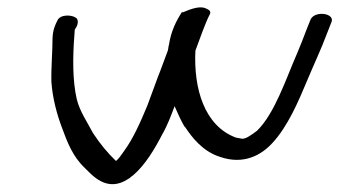

<svg xmlns="http://www.w3.org/2000/svg" viewBox="-20 -494 898 508"><path d="M620 -127C620 -127 616 -128 604 -130C521 -161 492 -259 497 -360C509 -392 522 -430 534 -454C539 -461 536 -467 528 -470C508 -483 472 -464 463 -461L462 -463C446 -439 432 -410 427 -375L426 -372C426 -369 425 -365 424 -360C415 -337 407 -313 398 -291L370 -215C352 -172 333 -128 308 -94C301 -84 295 -75 287 -68C265 -89 245 -113 226 -142C211 -171 191 -199 183 -232C172 -280 172 -342 177 -403C177 -410 178 -415 178 -416C180 -419 190 -432 184 -444C176 -455 140 -458 132 -440C126 -428 120 -416 119 -393C119 -357 115 -315 116 -277C119 -234 131 -190 144 -156C158 -118 172 -80 205 -49C222 -33 262 18 320 -21C324 -23 327 -27 332 -30C364 -57 390 -101 409 -138C423 -162 432 -187 442 -213C450 -194 459 -175 468 -159H469C488 -130 517 -93 562 -79C625 -57 672 -84 701 -116C741 -159 769 -224 794 -284C811 -325 829 -362 845 -405L856 -433C870 -459 814 -467 802 -443L790 -413C783 -394 775 -374 767 -355C736 -284 707 -194 660 -148C644 -136 631 -127 622 -127Z"/></svg>

Font: Stray Cat
Style: BdExtObl
Weight: 700
Version: Version 1.0